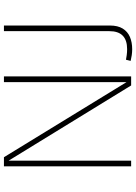

<svg xmlns="http://www.w3.org/2000/svg" viewBox="123 -813 695 981"><g transform="rotate(-90 470.5 -322.5)"><path d="M649.9 -2.4Q664.1 1 679.2 3.2Q694.3 5.4 709.5 5.4Q745.1 5.4 772.5 -6.3Q799.8 -18.1 815.2 -43.2Q830.6 -68.4 830.6 -108.4V-649.9H801.8V-110.8Q801.8 -20.5 710 -20.5Q694.3 -20.5 679.4 -22.5Q664.6 -24.4 655.8 -26.4ZM541.5 -649.9V-23.4L157.7 -649.9H111.3V0H140.1V-626L524.4 0H570.8V-649.9Z"/></g></svg>

Font: Estedad-FD-VF Thin
Style: Regular
Weight: 100
Designer: Amin Abedi
Version: Version 5.0